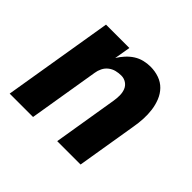

<svg xmlns="http://www.w3.org/2000/svg" viewBox="-127 -691 854 854"><g transform="rotate(45 300.0 -264.0)"><path d="M21 0 107 -520H254L241 -444Q252 -462 267 -478.5Q282 -495 300 -506.5Q318 -518 338.5 -523Q359 -528 379 -528Q408 -528 433.5 -519Q459 -510 477 -491.5Q495 -473 505 -448Q515 -423 518.5 -396Q522 -369 520.5 -341Q519 -313 514 -285L467 0H320L370 -304Q373 -322 373 -340Q373 -358 367 -373.5Q361 -389 347 -398.5Q333 -408 315 -408Q299 -408 283 -404Q267 -400 253.5 -389.5Q240 -379 232.5 -363.5Q225 -348 223 -333L168 0Z"/></g></svg>

Font: Iosevka Heavy Extended
Style: Italic
Weight: 900
Width: 7
Italic angle: -9°
Monospace: yes
Designer: Belleve Invis
Foundry: Belleve Invis
Version: Version 32.5.0; ttfautohint (v1.8.4)